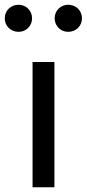

<svg xmlns="http://www.w3.org/2000/svg" viewBox="-45 -788 365 808"><path d="M184 -527H92V0H184ZM242 -768C210 -768 185 -743 185 -711C185 -679 210 -654 242 -654C275 -654 300 -679 300 -711C300 -743 275 -768 242 -768ZM33 -768C0 -768 -25 -743 -25 -711C-25 -679 0 -654 33 -654C65 -654 90 -679 90 -711C90 -743 65 -768 33 -768Z"/></svg>

Font: Fira Math
Style: Regular
Weight: 400
Designer: Xiangdong Zeng
Foundry: Xiangdong Zeng
Version: Version 0.3.4